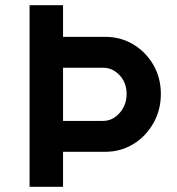

<svg xmlns="http://www.w3.org/2000/svg" viewBox="-20 -720 684 740"><path d="M94 0V-700H223V-578H386Q445 -578 493.5 -549Q542 -520 571 -470Q600 -420 600 -358Q600 -296 571 -245Q542 -194 493.5 -164.5Q445 -135 386 -135H223V0ZM223 -254H377Q414 -254 441 -284.5Q468 -315 468 -358Q468 -401 441 -430Q414 -459 377 -459H223Z"/></svg>

Font: Readex Pro Medium
Style: Regular
Weight: 500
Designer: Bonnie Shaver-Troup, Thomas Jockin
Foundry: Lexend
Version: Version 1.204; ttfautohint (v1.8.4.7-5d5b)